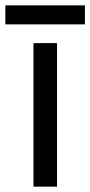

<svg xmlns="http://www.w3.org/2000/svg" viewBox="-40 -697 337 717"><path d="M173 0H85V-536H173ZM277 -677V-606H-20V-677Z"/></svg>

Font: Noto Sans Inscriptional Pahlavi
Style: Regular
Weight: 400
Designer: Monotype Design Team
Foundry: Monotype Imaging Inc.
Version: Version 2.003; ttfautohint (v1.8.4.7-5d5b)